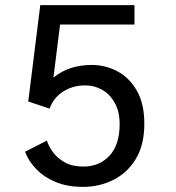

<svg xmlns="http://www.w3.org/2000/svg" viewBox="-20 -720 690 751"><path d="M304.5 11Q243.5 11 197.5 -8.2Q151.5 -27.5 121.5 -58.8Q91.5 -90 78 -126.5L163.5 -170Q170 -148.5 187 -125Q204 -101.5 233.2 -85Q262.5 -68.5 306 -68.5Q369 -68.5 408.5 -111.2Q448 -154 448 -234.5Q448 -283.5 429 -317.5Q410 -351.5 379.5 -368.8Q349 -386 314 -386Q264.5 -386 226.5 -361.5Q188.5 -337 174 -295L90.5 -323L137.5 -700H506V-624H215L189 -416.5Q249.5 -466 338.5 -466Q392 -466 439 -441.2Q486 -416.5 515.2 -365.5Q544.5 -314.5 544.5 -236Q544.5 -154 511.8 -99.2Q479 -44.5 424.2 -16.8Q369.5 11 304.5 11Z"/></svg>

Font: Trispace
Style: Regular
Weight: 400
Designer: Tyler Finck
Foundry: Etcetera Type Company
Version: Version 1.210; ttfautohint (v1.8.3)